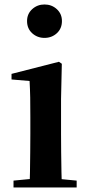

<svg xmlns="http://www.w3.org/2000/svg" viewBox="-20 -821 389 841"><path d="M39.2 0V-29.9L145.8 -40.2H207.8L315.8 -29.9V0ZM109.6 0Q110.6 -25.5 111.3 -67.4Q111.9 -109.4 112.4 -154.8Q112.9 -200.3 112.9 -234.8V-308Q112.9 -358.3 112.3 -394.3Q111.6 -430.4 109.6 -466.2L30.5 -472.9V-497.4L238.1 -550.4L250.8 -541.7L247.4 -387.9V-234.8Q247.4 -200.3 247.9 -154.8Q248.4 -109.4 249.2 -67.4Q250.1 -25.5 251.1 0ZM174.8 -655Q143.6 -655 121 -675.4Q98.5 -695.9 98.5 -728.8Q98.5 -760.3 121 -780.9Q143.6 -801.4 174.8 -801.4Q206.5 -801.4 228.9 -780.9Q251.3 -760.3 251.3 -728.8Q251.3 -695.9 228.9 -675.4Q206.5 -655 174.8 -655Z"/></svg>

Font: Noto Serif HK ExtraLight
Style: Regular
Weight: 200
Designer: Ryoko NISHIZUKA 西塚涼子 (kana & ideographs); Frank Grießhammer (Latin, Greek & Cyrillic); Wenlong ZHANG 张文龙 (bopomofo); San
Foundry: Adobe
Version: Version 2.002-H1;hotconv 1.1.0;makeotfexe 2.6.0